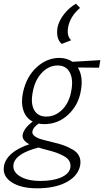

<svg xmlns="http://www.w3.org/2000/svg" viewBox="-76 -732 564 1041"><path d="M259 -494Q226 -521 236 -584Q244 -620 271 -655Q298 -690 336 -712L358 -689Q306 -645 294 -588Q284 -537 310 -514ZM468 -406 461 -365 346 -366Q377 -316 362 -238Q349 -162 294 -110.5Q239 -59 164 -59Q148 -59 134 -62Q104 -42 100 -21Q94 4 141 21Q156 26 209 39Q245 47 269.5 56Q294 65 319 79.5Q344 94 354 116.5Q364 139 358 168Q345 224 283 256.5Q221 289 125 289Q36 289 -14.5 255Q-65 221 -54 166Q-38 91 83 50Q41 28 47 -3Q55 -38 101 -73Q64 -92 50.5 -134.5Q37 -177 49 -232Q68 -318 123.5 -368Q179 -418 245 -418Q287 -418 317 -397ZM311 -242Q322 -303 302 -340Q282 -377 237 -377Q189 -377 151.5 -338Q114 -299 102 -235Q89 -172 109 -136Q129 -100 175 -100Q224 -100 262 -138Q300 -176 311 -242ZM305 180Q309 159 300.5 142.5Q292 126 270.5 114.5Q249 103 230 96Q211 89 179 81Q151 74 133 68Q12 99 -2 155Q-11 196 30 222.5Q71 249 143 249Q211 249 254 230.5Q297 212 305 180Z"/></svg>

Font: EauTest Semilight
Style: Italic
Weight: 300
Italic angle: -12°
Designer: Christian Thalmann (Catharsis Fonts)
Version: Version 0.001;PS 000.001;hotconv 1.0.88;makeotf.lib2.5.64775